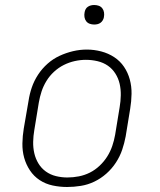

<svg xmlns="http://www.w3.org/2000/svg" viewBox="-20 -739 640 767"><path d="M248 8Q219 8 190.5 2Q162 -4 138.5 -19.5Q115 -35 99.5 -58.5Q84 -82 76.5 -109Q69 -136 69.5 -166Q70 -196 75 -226L94 -336Q98 -363 107 -389.5Q116 -416 132 -440.5Q148 -465 170 -484.5Q192 -504 218 -516Q244 -528 271.5 -534.5Q299 -541 327 -541Q356 -541 384.5 -533.5Q413 -526 436.5 -510.5Q460 -495 475.5 -472Q491 -449 498.5 -421.5Q506 -394 505.5 -364Q505 -334 500 -304L482 -194Q477 -167 468 -140.5Q459 -114 443 -89.5Q427 -65 405 -45.5Q383 -26 357 -13.5Q331 -1 303 3.5Q275 8 248 8ZM249 -30Q272 -30 295 -34.5Q318 -39 339 -49.5Q360 -60 378 -77Q396 -94 408.5 -114Q421 -134 428.5 -156Q436 -178 440 -201L458 -311Q462 -334 462.5 -358Q463 -382 458 -404Q453 -426 441 -445Q429 -464 411 -476.5Q393 -489 370 -494.5Q347 -500 323 -500Q301 -500 278.5 -495Q256 -490 235 -479.5Q214 -469 196 -452.5Q178 -436 165.5 -415.5Q153 -395 146 -373.5Q139 -352 135 -329L117 -219Q113 -196 112.5 -172.5Q112 -149 117 -127Q122 -105 133.5 -86Q145 -67 163 -54Q181 -41 203.5 -35.5Q226 -30 249 -30ZM356 -641Q347 -641 338.5 -644Q330 -647 324.5 -654Q319 -661 317.5 -670.5Q316 -680 318 -690Q319 -696 322 -702Q325 -708 331 -712Q337 -716 343.5 -717.5Q350 -719 356 -719Q366 -719 374.5 -716Q383 -713 388.5 -706Q394 -699 395.5 -689.5Q397 -680 395 -670Q394 -664 390.5 -658Q387 -652 381.5 -648Q376 -644 369.5 -642.5Q363 -641 356 -641Z"/></svg>

Font: Iosevka Curly Slab XLtEx
Style: Italic
Weight: 200
Width: 7
Italic angle: -9°
Monospace: yes
Designer: Belleve Invis
Foundry: Belleve Invis
Version: Version 11.1.0; ttfautohint (v1.8.3)